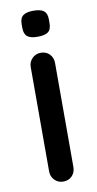

<svg xmlns="http://www.w3.org/2000/svg" viewBox="-82 -741 394 778"><g transform="rotate(-10 114.5 -351.5)"><path d="M164 -51Q164 -29 150 -14.5Q136 0 114 0Q93 0 78.5 -14.5Q64 -29 64 -51V-479Q64 -501 78.5 -515.5Q93 -530 114 -530Q136 -530 150 -515.5Q164 -501 164 -479ZM113 -596Q84 -596 71 -606.5Q58 -617 58 -642V-658Q58 -683 72 -693Q86 -703 114 -703Q144 -703 157 -692.5Q170 -682 170 -658V-642Q170 -616 156.5 -606Q143 -596 113 -596Z"/></g></svg>

Font: Quicksand Light SemiBold
Style: Regular
Weight: 600
Version: Version 3.004